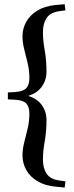

<svg xmlns="http://www.w3.org/2000/svg" viewBox="-20 -740 342 892"><path d="M16.5 -278.5V-310.5L51 -312.5Q87.5 -315 102 -330.2Q116.5 -345.5 116.5 -377Q116.5 -413 108.5 -446.5Q100.5 -480 92.5 -511.2Q84.5 -542.5 84.5 -571.5Q84.5 -607.5 101.8 -638.5Q119 -669.5 153 -690.5Q187 -711.5 236.5 -716.5L280.5 -720.5L284 -692L255.5 -688Q213 -682 196.2 -656Q179.5 -630 179.5 -591Q179.5 -551.5 187.8 -505.8Q196 -460 196 -406Q196 -365.5 171.2 -333.5Q146.5 -301.5 95.5 -290.5V-298.5Q146.5 -287.5 171.2 -255.8Q196 -224 196 -183Q196 -129.5 187.8 -83.8Q179.5 -38 179.5 2Q179.5 40.5 196.2 66.5Q213 92.5 255.5 98.5L284 102.5L280.5 131.5L236.5 127Q187 122 153 101.2Q119 80.5 101.8 49.2Q84.5 18 84.5 -18Q84.5 -47 92.5 -78.2Q100.5 -109.5 108.5 -143Q116.5 -176.5 116.5 -212Q116.5 -244 102 -259.2Q87.5 -274.5 51 -276.5Z"/></svg>

Font: Newsreader 36pt SemiBold
Style: Regular
Weight: 600
Designer: Hugues Gentile
Foundry: Production Type
Version: Version 1.003